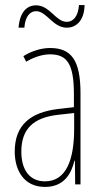

<svg xmlns="http://www.w3.org/2000/svg" viewBox="-20 -726 406 756"><path d="M53 -617H76C79 -662 99 -682 122 -682C164 -682 188 -617 243 -617C280 -617 312 -645 313 -706H291C288 -664 270 -640 243 -640C199 -640 177 -705 122 -705C87 -705 58 -680 53 -617ZM177 -537C143 -537 104 -525 72 -505L83 -483C120 -505 153 -512 177 -512C244 -512 271 -475 271 -355V-304L210 -297C100 -284 38 -234 38 -129C38 -57 73 10 157 10C233 10 261 -43 273 -93H275L276 0H297V-358C297 -489 261 -537 177 -537ZM209 -274 272 -281V-220C272 -97 241 -12 157 -12C99 -12 64 -54 64 -129C64 -217 110 -263 209 -274Z"/></svg>

Font: Noto Sans Arabic ExtCond Thin
Style: Regular
Weight: 100
Width: 2
Designer: Monotype Design Team, Nadine Chahine, Nizar Qandah and Khaled Hosny
Foundry: Monotype Imaging Inc.
Version: Version 2.012